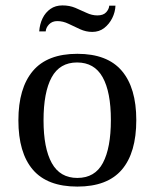

<svg xmlns="http://www.w3.org/2000/svg" viewBox="-20 -679 571 710"><path d="M266 11Q155 11 101.5 -51.5Q48 -114 48 -234Q48 -353 101.5 -416.5Q155 -480 266 -480Q377 -480 430.5 -417Q484 -354 484 -235Q484 -114 430.5 -51.5Q377 11 266 11ZM266 -21Q331 -21 360.5 -76.5Q390 -132 390 -235Q390 -339 359.5 -393.5Q329 -448 265 -448Q201 -448 171 -393Q141 -338 141 -234Q141 -131 171.5 -76Q202 -21 266 -21ZM321 -561Q298 -561 276 -571Q254 -581 233.5 -591Q213 -601 192 -601Q173 -601 161.5 -589Q150 -577 149 -563H125Q127 -590 137.5 -611.5Q148 -633 166.5 -646Q185 -659 211 -659Q237 -659 258.5 -650Q280 -641 300 -631.5Q320 -622 340 -622Q362 -622 372.5 -633.5Q383 -645 384 -658H407Q406 -634 395 -612Q384 -590 365.5 -575.5Q347 -561 321 -561Z"/></svg>

Font: Frank Ruhl Libre
Style: Regular
Weight: 400
Designer: Yanek Iontef
Foundry: Fontef
Version: Version 6.004